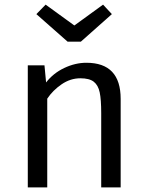

<svg xmlns="http://www.w3.org/2000/svg" viewBox="-20 -809 640 829"><path d="M100 -527H172L179 -453Q210 -493 257.5 -515.5Q305 -538 353 -538Q501 -538 501 -382V0H417V-320Q417 -379 410.5 -410Q404 -441 385 -456Q366 -471 327 -471Q284 -471 246 -445Q208 -419 184 -383V0H100ZM463 -748 329 -629H272L137 -748L177 -789L301 -699L425 -789Z"/></svg>

Font: Fira Mono
Style: Regular
Weight: 400
Designer: Carrois Corporate & Edenspiekermann AG
Foundry: Carrois Corporate GbR & Edenspiekermann AG
Version: Version 3.206